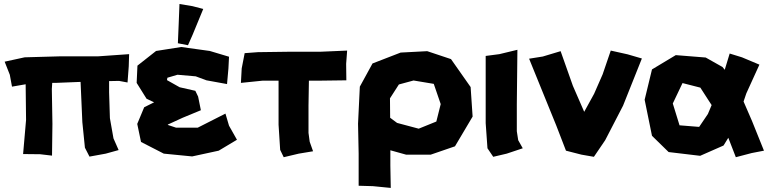

<svg xmlns="http://www.w3.org/2000/svg" viewBox="-20 -757 3786 946"><path d="M2.9 -453.1 28.3 -388.7 39.1 -330.1 106.4 -341.8 108.4 -166 93.8 2 177.7 2.9 236.3 9.8 238.3 -146.5 235.4 -318.4 237.3 -348.6H252.9L377 -353.5L385.7 -155.3L398.4 -29.3L420.9 14.6L501 0L564.5 -17.6L539.1 -75.2L521.5 -174.8L517.6 -301.8V-357.4L566.4 -358.4L608.4 -350.6L614.3 -429.7L616.2 -490.2L463.9 -479.5H278.3L101.6 -474.6Z M864.3 -737.3 860.4 -638.7 856.4 -543.9 906.2 -534.2 928.7 -585 981.4 -712.9 928.7 -726.6ZM1108.4 -477.5 1013.7 -505.9 873 -525.4 749 -505.9 657.2 -433.6 653.3 -348.6 702.1 -270.5 739.3 -252.9 690.4 -228.5 656.2 -146.5 674.8 -57.6 787.1 0 926.8 13.7 1057.6 -14.6 1147.5 -68.4 1108.4 -137.7 1090.8 -197.3 954.1 -127.9H847.7L806.6 -141.6L807.6 -143.6L879.9 -176.8L969.7 -213.9L956.1 -281.2L942.4 -309.6L865.2 -327.1L802.7 -362.3L804.7 -374L854.5 -388.7L944.3 -380.9L997.1 -361.3L1098.6 -342.8L1105.5 -419.9Z M1185.5 -495.1 1170.9 -419.9 1167 -348.6 1272.5 -359.4H1352.5V-278.3V-142.6L1360.4 -18.6L1377.9 17.6L1452.1 0L1522.5 -11.7L1505.9 -58.6L1500 -102.5V-236.3L1502 -359.4H1543L1686.5 -361.3L1685.5 -442.4L1690.4 -507.8L1556.6 -502H1399.4L1251 -500Z M1901.4 -272.5 1945.3 -340.8 2017.6 -360.4 2117.2 -343.8 2151.4 -244.1 2129.9 -158.2 2043 -123 1936.5 -151.4 1902.3 -176.8ZM1747.1 158.2 1817.4 160.2 1905.3 168.9 1903.3 58.6V-16.6L1980.5 4.9H2102.5L2221.7 -36.1L2308.6 -182.6L2298.8 -328.1L2202.1 -465.8L2085 -504.9L1954.1 -498L1815.4 -444.3L1752.9 -330.1L1744.1 -147.5L1747.1 0Z M2373 -481.4V-285.2V-150.4L2381.8 -26.4L2410.2 15.6L2476.6 0L2555.7 -26.4L2533.2 -66.4L2526.4 -110.4V-244.1L2529.3 -511.7L2440.4 -490.2Z M2586.9 -467.8 2659.2 -290 2720.7 -138.7 2768.6 -14.6 2844.7 4.9 2906.2 15.6 2961.9 -66.4 3049.8 -236.3 3142.6 -468.8 3072.3 -489.3 2989.3 -507.8 2949.2 -390.6 2907.2 -294.9 2858.4 -206.1 2802.7 -334 2742.2 -504.9 2654.3 -478.5Z M3467.8 -267.6 3486.3 -239.3 3467.8 -195.3 3424.8 -131.8 3328.1 -139.6 3294.9 -247.1 3342.8 -347.7 3430.7 -325.2ZM3575.2 -493.2 3550.8 -413.1 3540 -426.8 3457 -473.6 3309.6 -485.4 3192.4 -415 3156.2 -265.6 3192.4 -87.9 3274.4 -7.8 3429.7 10.7 3544.9 -40 3568.4 -78.1 3605.5 17.6 3683.6 -2.9 3744.1 -14.6 3685.5 -160.2 3643.6 -256.8 3657.2 -296.9 3721.7 -438.5 3635.7 -474.6Z"/></svg>

Font: MaokenAssortedSans-TC
Style: Regular
Weight: 500
Version: Version 0.83